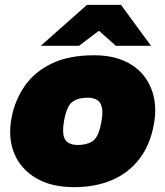

<svg xmlns="http://www.w3.org/2000/svg" viewBox="-20 -763 682 792"><path d="M285 9Q191 9 127.5 -29Q64 -67 38 -132Q12 -197 28 -279Q42 -351 82.5 -409Q123 -467 193.5 -501Q264 -535 368 -535Q438 -535 489.5 -513Q541 -491 572.5 -451.5Q604 -412 615 -360Q626 -308 614 -247Q599 -165 555 -107.5Q511 -50 442.5 -20.5Q374 9 285 9ZM301 -165Q339 -165 362.5 -181Q386 -197 397 -254Q405 -293 401 -316Q397 -339 382 -349.5Q367 -360 341 -360Q303 -360 279.5 -343.5Q256 -327 245 -269Q238 -231 241.5 -208Q245 -185 260.5 -175Q276 -165 301 -165ZM458 -574 360 -661 339 -743H479L603 -574ZM148 -574 339 -743H479L421 -661L306 -574Z"/></svg>

Font: REM Black
Style: Italic
Weight: 900
Italic angle: -11°
Designer: Octavio Pardo
Foundry: Ashler Design
Version: Version 1.005;gftools[0.9.28]